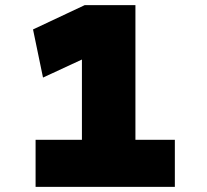

<svg xmlns="http://www.w3.org/2000/svg" viewBox="-20 -730 810 750"><path d="M300 -49V-617L340 -516L148 -427L109 -615L311 -710H509V-49ZM119 0V-184H663V0Z"/></svg>

Font: Lexend Zetta Black
Style: Regular
Weight: 900
Designer: Bonnie Shaver-Troup, Thomas Jockin
Foundry: Lexend
Version: Version 1.007